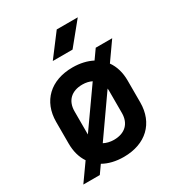

<svg xmlns="http://www.w3.org/2000/svg" viewBox="-191 -908 982 1060"><g transform="rotate(-30 300.0 -377.5)"><path d="M224 -645H350L464 -785H330ZM29 30H134L170 -21C205 -1 249 10 300 10C440 10 528 -74 528 -206V-345C528 -396 515 -440 490 -475L571 -590H466L425 -532C390 -550 348 -560 300 -560C160 -560 72 -476 72 -344V-206C72 -157 84 -114 107 -80ZM189 -206V-344C189 -411 230 -451 300 -451C323 -451 343 -446 359 -438L189 -197C189 -206 189 -206 189 -206ZM300 -99C275 -99 253 -105 236 -114L410 -362C411 -356 411 -350 411 -344V-206C411 -139 370 -99 300 -99Z"/></g></svg>

Font: JetBrains Mono
Style: Bold
Weight: 558
Monospace: yes
Designer: Philipp Nurullin, Konstantin Bulenkov
Foundry: JetBrains
Version: Version 2.305